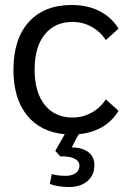

<svg xmlns="http://www.w3.org/2000/svg" viewBox="-20 -530 513 771"><path d="M405 -131 456 -85Q405 -2 296 9L268 62Q309 62 334 80.5Q359 99 359 133Q359 173 331.5 197Q304 221 256 221Q236 221 214 217.5Q192 214 180 208L188 169Q211 176 244 176Q268 176 283.5 165.5Q299 155 299 135Q299 117 279 107Q259 97 222 98L202 76L240 9Q142 0 88 -67.5Q34 -135 34 -250Q34 -373 95.5 -441.5Q157 -510 268 -510Q331 -510 379.5 -485.5Q428 -461 456 -415L405 -369Q383 -403 347.5 -422.5Q312 -442 271 -442Q200 -442 159.5 -391.5Q119 -341 119 -250Q119 -160 159.5 -109Q200 -58 271 -58Q312 -58 347.5 -77.5Q383 -97 405 -131Z"/></svg>

Font: Sarabun
Style: Regular
Weight: 400
Designer: Suppakit Chalermlarp | Katatrad Co.,Ltd.
Foundry: Cadson Demak Co.,Ltd.
Version: Version 1.000; ttfautohint (v1.6)